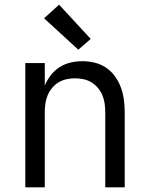

<svg xmlns="http://www.w3.org/2000/svg" viewBox="-20 -799 640 819"><path d="M88 0V-530H171V-434Q181 -458 197 -478.5Q213 -499 234 -512.5Q255 -526 280.5 -532Q306 -538 332 -538Q358 -538 384.5 -531.5Q411 -525 433 -510Q455 -495 471 -472.5Q487 -450 496 -425Q505 -400 508.5 -373.5Q512 -347 512 -320V0H429V-320Q429 -338 426.5 -356.5Q424 -375 417 -392Q410 -409 398 -423.5Q386 -438 370.5 -447.5Q355 -457 336.5 -461Q318 -465 300 -465Q282 -465 263.5 -461Q245 -457 229.5 -447.5Q214 -438 202 -423.5Q190 -409 183 -392Q176 -375 173.5 -356.5Q171 -338 171 -320V0ZM314 -587 168 -721 232 -779 367 -633Z"/></svg>

Font: Iosevka Curly Extended
Style: Regular
Weight: 400
Width: 7
Monospace: yes
Designer: Belleve Invis
Foundry: Belleve Invis
Version: Version 11.1.0; ttfautohint (v1.8.3)